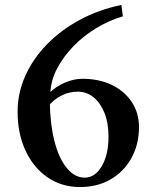

<svg xmlns="http://www.w3.org/2000/svg" viewBox="-20 -741 629 775"><path d="M303 14Q229 14 172 -25Q115 -64 83 -133Q51 -202 51 -290Q51 -365 82 -434.5Q113 -504 169 -561.5Q225 -619 301.5 -660.5Q378 -702 470 -721L476 -675Q421 -659 369.5 -628Q318 -597 277 -555Q236 -513 210.5 -464.5Q185 -416 183 -363L178 -365Q206 -392 242 -407.5Q278 -423 313 -423Q380 -423 431.5 -398Q483 -373 512 -329Q541 -285 541 -228Q541 -158 510.5 -103Q480 -48 426.5 -17Q373 14 303 14ZM322 -24Q364 -24 391 -70.5Q418 -117 418 -190Q418 -244 402 -284.5Q386 -325 358 -348Q330 -371 293 -371Q259 -371 227.5 -355Q196 -339 175 -312L181 -331Q182 -242 199.5 -172.5Q217 -103 249 -63.5Q281 -24 322 -24Z"/></svg>

Font: Wittgenstein SemiBold
Style: Regular
Weight: 600
Designer: Jörg Drees
Foundry: Jörg Drees
Version: Version 1.500